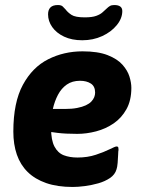

<svg xmlns="http://www.w3.org/2000/svg" viewBox="-20 -735 579 763"><path d="M308 -531Q369 -531 407.5 -516Q446 -501 466.5 -478Q487 -455 494.5 -430.5Q502 -406 502 -386Q502 -336 482.5 -301Q463 -266 431.5 -244.5Q400 -223 362 -213Q324 -203 287 -203Q240 -203 208 -207Q176 -211 148 -216L183 -266V-225Q183 -178 196.5 -152.5Q210 -127 233.5 -118Q257 -109 288 -109Q328 -109 361 -120Q394 -131 416 -142Q438 -153 443 -153Q446 -153 448.5 -151.5Q451 -150 451 -139Q450 -137 449.5 -121Q449 -105 447.5 -87.5Q446 -70 443 -62Q437 -41 417 -27.5Q397 -14 370.5 -6.5Q344 1 317 4.5Q290 8 269 8Q208 8 163.5 -7.5Q119 -23 90 -51.5Q61 -80 47 -120.5Q33 -161 33 -212Q33 -328 71 -398Q109 -468 171.5 -499.5Q234 -531 308 -531ZM298 -414Q267 -414 245.5 -399Q224 -384 210.5 -358.5Q197 -333 190 -302H238Q266 -302 286.5 -306Q307 -310 321 -316.5Q335 -323 343 -331.5Q351 -340 354.5 -349Q358 -358 358 -367Q358 -392 341 -403Q324 -414 298 -414ZM434 -715Q466 -715 466 -691Q466 -662 444 -635Q422 -608 386 -591.5Q350 -575 307 -575Q265 -575 234.5 -589.5Q204 -604 187.5 -627.5Q171 -651 171 -678Q171 -696 180.5 -705.5Q190 -715 210 -715Q223 -715 229 -709.5Q235 -704 241 -697Q249 -686 264 -676Q279 -666 317 -666Q346 -666 362.5 -672Q379 -678 388 -686.5Q397 -695 405 -702Q410 -707 416.5 -711Q423 -715 434 -715Z"/></svg>

Font: Asap VF Beta
Style: Italic
Weight: 400
Italic angle: -6°
Designer: Pablo Cosgaya
Foundry: Pablo Cosgaya
Version: Version 1.007